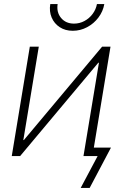

<svg xmlns="http://www.w3.org/2000/svg" viewBox="-20 -764 599 940"><path d="M432.6 0H388.7L464.4 -457H461.4L78.6 0H37.6L126 -535.6H169.9L94.2 -78.1H96.7L480 -535.6H521ZM336.4 -613.3Q299.3 -613.3 272.5 -630.9Q245.6 -648.4 232.9 -678.2Q220.2 -708 226.1 -744.1H262.2Q255.9 -703.6 279.1 -676Q302.2 -648.4 342.3 -648.4Q369.6 -648.4 393.3 -661.1Q417 -673.8 433.3 -695.6Q449.7 -717.3 454.6 -744.1H490.7Q484.4 -708 461.9 -678.2Q439.5 -648.4 406.5 -630.9Q373.5 -613.3 336.4 -613.3ZM375 156.2 458 0H406.2L413.1 -41.5H523.4L418.9 156.2Z"/></svg>

Font: Inter 20pt ExtraLight
Style: Italic
Weight: 250
Italic angle: -9.3988°
Version: Version 4.001;git-66647c0bb